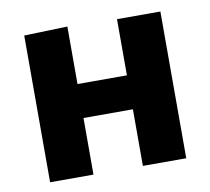

<svg xmlns="http://www.w3.org/2000/svg" viewBox="-63 -574 703 643"><g transform="rotate(-10 289.0 -252.0)"><path d="M57.5 0V-499L205 -503.5V-308H373V-499H520.5V0H373V-192.5H205V0Z"/></g></svg>

Font: Commissioner
Style: Bold
Weight: 700
Designer: Kostas Bartsokas
Foundry: Kostas Bartsokas
Version: Version 1.000; ttfautohint (v1.8.3)